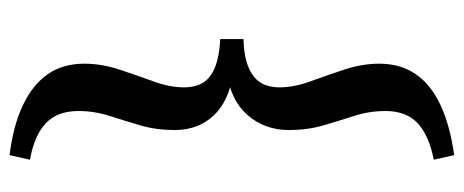

<svg xmlns="http://www.w3.org/2000/svg" viewBox="-306 -447 976 404"><g transform="rotate(-90 182.0 -245.0)"><path d="M150.4 78.1Q150.4 43.9 140.1 12.2Q129.9 -19.5 120.1 -52.7Q110.4 -85.9 110.4 -125Q110.4 -175.8 141.6 -211.9Q172.9 -248 232.4 -255.9V-242.2Q172.9 -250 141.6 -282.7Q110.4 -315.4 110.4 -365.2Q110.4 -404.3 120.1 -437.5Q129.9 -470.7 140.1 -502.4Q150.4 -534.2 150.4 -568.4Q150.4 -612.3 124.5 -636.7Q98.6 -661.1 47.9 -669.9L57.6 -712.9Q120.1 -705.1 163.1 -684.6Q206.1 -664.1 228 -632.3Q250 -600.6 250 -555.7Q250 -519.5 237.8 -482.4Q225.6 -445.3 212.9 -410.6Q200.2 -376 200.2 -345.7Q200.2 -321.3 210.4 -305.2Q220.7 -289.1 243.2 -280.3Q265.6 -271.5 301.8 -269.5V-220.7Q265.6 -219.7 243.2 -210.4Q220.7 -201.2 210.4 -185.1Q200.2 -168.9 200.2 -144.5Q200.2 -114.3 212.9 -79.6Q225.6 -44.9 237.8 -7.8Q250 29.3 250 65.4Q250 109.4 228 141.6Q206.1 173.8 163.1 193.8Q120.1 213.9 57.6 222.7L47.9 179.7Q98.6 169.9 124.5 146Q150.4 122.1 150.4 78.1Z"/></g></svg>

Font: Crimson Pro ExtraLight Medium
Style: Regular
Weight: 500
Version: Version 1.002